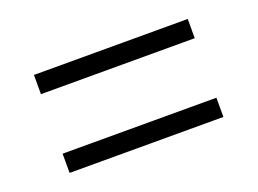

<svg xmlns="http://www.w3.org/2000/svg" viewBox="-54 -600 657 488"><g transform="rotate(-20 274.0 -356.5)"><path d="M65 -276H481V-224H65ZM65 -489H481V-437H65Z"/></g></svg>

Font: Plata Sans Light
Style: Regular
Weight: 300
Designer: Pablo Impallari, Andres Torresi, & Cristiano Sobral
Foundry: Pablo Impallari, Andres Torresi, & Cristiano Sobral
Version: Version 1.00;December 28, 2019;FontCreator 12.0.0.2547 64-bi